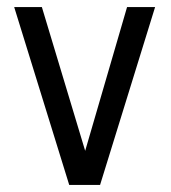

<svg xmlns="http://www.w3.org/2000/svg" viewBox="-20 -521 482 541"><path d="M20 -501 175 0H262L417 -501H338L220 -96L98 -501Z"/></svg>

Font: Advent Pro Medium
Style: Regular
Weight: 500
Designer: VivaRado, Andreas Kalpakidis
Foundry: VivaRado, Andreas Kalpakidis
Version: Version 3.000